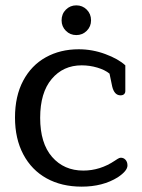

<svg xmlns="http://www.w3.org/2000/svg" viewBox="-20 -684 530 717"><path d="M210 -608Q210 -632 226 -648Q242 -664 265 -664Q288 -664 304 -648Q320 -632 320 -608Q320 -585 304 -569Q288 -553 265 -553Q242 -553 226 -569Q210 -585 210 -608ZM36 -245Q36 -325 66.5 -382.5Q97 -440 151 -470Q205 -500 274 -500Q325 -500 373.5 -482Q422 -464 448 -440V-344Q448 -337 443.5 -332.5Q439 -328 430 -328Q407 -328 399 -361L389 -409Q372 -423 343.5 -431.5Q315 -440 285 -440Q216 -440 173 -389Q130 -338 130 -244Q130 -149 174.5 -98Q219 -47 291 -47Q354 -47 409 -84Q412 -86 419 -90.5Q426 -95 431 -95Q442 -95 449 -87Q456 -79 456 -66Q456 -46 420 -22Q364 13 285 13Q210 13 154 -18Q98 -49 67 -107.5Q36 -166 36 -245Z"/></svg>

Font: Maitree Medium
Style: Regular
Weight: 500
Designer: CadsonDemak Team
Foundry: CadsonDemak
Version: Version 1.010